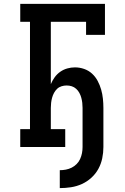

<svg xmlns="http://www.w3.org/2000/svg" viewBox="-20 -755 640 986"><path d="M287 211V119Q303 119 318.5 116Q334 113 348 106Q362 99 373.5 87.5Q385 76 391.5 61.5Q398 47 401 31.5Q404 16 404 0V-201Q404 -214 402.5 -227Q401 -240 397.5 -253Q394 -266 387.5 -278Q381 -290 371 -299Q361 -308 348.5 -312Q336 -316 322 -316Q309 -316 296 -312Q283 -308 273.5 -299Q264 -290 257.5 -278Q251 -266 247.5 -253Q244 -240 242.5 -227Q241 -214 241 -201V-92H315V0H84V-92H134V-643H84V-735H519V-576H422V-643H241V-323Q249 -342 261 -358.5Q273 -375 289.5 -386.5Q306 -398 325.5 -403.5Q345 -409 365 -409Q389 -409 412 -401Q435 -393 452.5 -377Q470 -361 481.5 -339.5Q493 -318 499.5 -295Q506 -272 508.5 -248Q511 -224 511 -201V0Q511 29 505 58Q499 87 485 112.5Q471 138 449 158Q427 178 400.5 190Q374 202 345 206.5Q316 211 287 211Z"/></svg>

Font: Iosevka Curly Slab SmBdEx
Style: Regular
Weight: 600
Width: 7
Monospace: yes
Designer: Belleve Invis
Foundry: Belleve Invis
Version: Version 11.1.0; ttfautohint (v1.8.3)